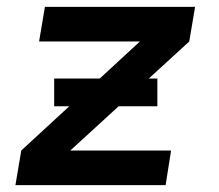

<svg xmlns="http://www.w3.org/2000/svg" viewBox="-20 -540 640 560"><path d="M25 0 42 -101 182 -230H138V-311H271L388 -419H94L111 -520H549L532 -419L414 -311H439V-230H326L185 -101H479L463 0Z"/></svg>

Font: Iosevka SS04 Extended
Style: Bold Italic
Weight: 700
Width: 7
Italic angle: -9°
Monospace: yes
Designer: Belleve Invis
Foundry: Belleve Invis
Version: Version 19.0.0; ttfautohint (v1.8.4)